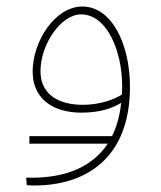

<svg xmlns="http://www.w3.org/2000/svg" viewBox="-20 -337 493 588"><path d="M70 103H310C253 189 153 210 60 207L62 230C70 231 78 231 86 231C240 231 378 150 378 -71C378 -201 323 -317 232 -317C148 -317 80 -209 80 -119C80 -23 157 8 229 8C287 8 325 -6 351 -22C347 18 337 52 323 80H70ZM104 -119C104 -203 168 -293 228 -293C310 -293 354 -176 354 -75C354 -65 354 -56 353 -47C329 -33 289 -16 233 -16C168 -16 104 -42 104 -119Z"/></svg>

Font: Noto Sans Arabic UI Th
Style: Regular
Weight: 100
Designer: Monotype Design Team, Nadine Chahine and Nizar Qandah
Foundry: Monotype Imaging Inc.
Version: Version 2.010